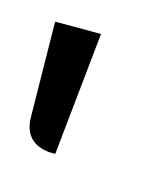

<svg xmlns="http://www.w3.org/2000/svg" viewBox="-41 -608 184 213"><g transform="rotate(15 51.0 -502.0)"><path d="M52.7 -573.2 38.1 -431.6H31.7Q3.4 -434.1 1.5 -461.4L0 -573.2Z"/></g></svg>

Font: Aswaq
Style: Regular
Weight: 400
Designer: Husham Jawad
Version: Version 1.000;November 3, 2021;FontCreator 14.0.0.2814 32-bi